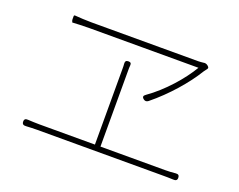

<svg xmlns="http://www.w3.org/2000/svg" viewBox="-98 -832 1176 946"><g transform="rotate(20 490.0 -359.5)"><path d="M514 -623C638 -623 766 -623 809 -623C767 -552 691 -465 611 -409C599 -401 598 -393 610 -384C618 -378 626 -379 634 -385C718 -453 794 -541 839 -615C843 -621 847 -626 851 -631C856 -637 855 -642 849 -647L847 -649C840 -655 831 -657 824 -655C815 -654 804 -653 796 -653C711 -653 300 -653 237 -653C206 -653 176 -655 149 -657C146 -657 144 -655 144 -651V-638V-635C144 -626 150 -620 148 -620C163 -621 209 -623 237 -623C268 -623 389 -623 514 -623ZM488 -292V-492C488 -502 488 -510 489 -518C490 -530 486 -535 474 -535C462 -535 457 -529 458 -517C459 -509 459 -500 459 -492V-93H167C147 -93 128 -94 108 -95C95 -96 88 -92 88 -79C88 -66 95 -61 108 -62C129 -63 147 -64 167 -64H497H827C840 -64 860 -64 880 -63C893 -62 901 -66 901 -79C901 -92 895 -97 882 -96C864 -94 846 -93 827 -93H488Z"/></g></svg>

Font: GenSenRounded2 TW EL
Style: Regular
Weight: 250
Version: Version 2.100;PS 2.1;hotconv 16.6.51;makeotf.lib2.5.65220 DE